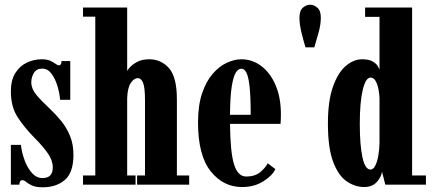

<svg xmlns="http://www.w3.org/2000/svg" viewBox="-20 -782 1829 813"><path d="M161.5 11Q131.5 11 115.5 3.5Q99.5 -4 91 -11.5Q82.5 -19 75 -19Q62 -19 62 0H26V-168.5H68.5Q72.5 -134 84.8 -101.8Q97 -69.5 116 -48.8Q135 -28 160 -28Q203.5 -28 203.5 -73Q203.5 -102.5 182.5 -132.8Q161.5 -163 125.5 -199Q84 -241 55 -285.2Q26 -329.5 26 -394.5Q26 -443 45 -473Q64 -503 94 -517Q124 -531 156.5 -531Q179.5 -531 193.2 -524.5Q207 -518 215.2 -511.8Q223.5 -505.5 230 -505.5Q240 -505.5 240.5 -523.5H277.5V-359.5H234.5Q232.5 -387.5 223.2 -418Q214 -448.5 198 -470Q182 -491.5 159 -491.5Q135 -491.5 123.8 -473.5Q112.5 -455.5 112.5 -433.5Q112.5 -406.5 133.2 -381.2Q154 -356 190 -322.5Q215.5 -298.5 238.5 -270.5Q261.5 -242.5 276.2 -207.2Q291 -172 291 -127Q291 -51 254.5 -20Q218 11 161.5 11Z M331.5 0V-39H383.5V-711.5H331.5V-750H518.5V-481.5Q518.5 -483.5 529 -495.8Q539.5 -508 560 -519.5Q580.5 -531 612 -531Q662 -531 695.5 -493.5Q729 -456 729 -361V-39H781V0H560.5V-39H594V-356Q594 -411 586 -431Q578 -451 563.5 -451Q547.5 -451 533.8 -430.8Q520 -410.5 518.5 -365.5V-39H554V0Z M1005 10Q925 10 871.8 -57.2Q818.5 -124.5 818.5 -263.5Q818.5 -336 835.8 -387Q853 -438 880.8 -469.8Q908.5 -501.5 940.5 -516.2Q972.5 -531 1002 -531Q1049 -531 1087 -502Q1125 -473 1147.2 -420.8Q1169.5 -368.5 1169.5 -298Q1169.5 -277.5 1168 -257.5H954Q955 -138 971 -86.2Q987 -34.5 1022.5 -34.5Q1059.5 -34.5 1081.8 -53Q1104 -71.5 1113.5 -90.5L1146 -66Q1133.5 -38.5 1095 -14.2Q1056.5 10 1005 10ZM1002 -491Q989.5 -491.5 979 -475.5Q968.5 -459.5 961.5 -417.2Q954.5 -375 954 -296H1041.5Q1041.5 -373 1036.8 -415.5Q1032 -458 1023.2 -474.8Q1014.5 -491.5 1002 -491Z M1273.5 -581.5Q1266 -606.5 1257 -642.2Q1248 -678 1248 -707Q1248 -737 1262.5 -749.5Q1277 -762 1293.5 -762Q1309 -762 1323.8 -749.5Q1338.5 -737 1338.5 -707Q1338.5 -678 1328.5 -642.2Q1318.5 -606.5 1311 -581.5Z M1522 10Q1483.5 10 1448.2 -14Q1413 -38 1390.8 -96.5Q1368.5 -155 1368.5 -259Q1368.5 -354.5 1389.8 -414.5Q1411 -474.5 1444.2 -502.8Q1477.5 -531 1513 -531Q1542 -531 1557.5 -522Q1573 -513 1579.2 -502.5Q1585.5 -492 1587 -487V-710.5H1526V-750H1725V-39H1783.5V0H1611.5L1597.5 -55.5Q1596 -35.5 1576.8 -12.8Q1557.5 10 1522 10ZM1549 -64Q1560.5 -64 1569 -80.5Q1577.5 -97 1582 -123.2Q1586.5 -149.5 1587 -178.5V-366.5Q1585 -405.5 1575.2 -429.5Q1565.5 -453.5 1549 -453.5Q1528.5 -453.5 1516 -401.5Q1503.5 -349.5 1503.5 -257.5Q1503.5 -167.5 1514.8 -115.8Q1526 -64 1549 -64Z"/></svg>

Font: Imbue 10pt ExtraBold
Style: Regular
Weight: 800
Designer: Tyler Finck
Foundry: Etcetera Type Company
Version: Version 1.102; ttfautohint (v1.8.3)